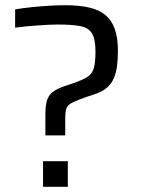

<svg xmlns="http://www.w3.org/2000/svg" viewBox="-20 -716 543 736"><path d="M154 -197V-277Q154 -315 161.5 -335Q169 -355 185.5 -366Q202 -377 228 -386L264 -398Q300 -411 317 -422.5Q334 -434 340 -456Q346 -478 346 -518Q346 -566 332.5 -588Q319 -610 287.5 -616Q256 -622 201 -622Q186 -622 166.5 -621Q147 -620 125 -618.5Q103 -617 81 -615Q59 -613 38 -610V-680Q67 -685 101 -688.5Q135 -692 168.5 -694Q202 -696 230 -696Q284 -696 322.5 -687Q361 -678 385 -657.5Q409 -637 420.5 -603.5Q432 -570 432 -521Q432 -489 428.5 -462.5Q425 -436 416 -415.5Q407 -395 390.5 -380.5Q374 -366 349 -357L313 -345Q284 -335 267 -327.5Q250 -320 242.5 -312.5Q235 -305 232.5 -293Q230 -281 230 -260V-197ZM145 0V-98H240V0Z"/></svg>

Font: Saira Thin
Style: Regular
Weight: 400
Version: Version 1.101